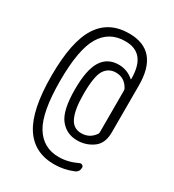

<svg xmlns="http://www.w3.org/2000/svg" viewBox="-181 -737 863 954"><g transform="rotate(30 250.0 -260.0)"><path d="M396.5 -136.7V-375Q396.5 -383.8 391.6 -390.6Q366.2 -433.6 318.4 -433.6Q276.4 -433.6 253.9 -398.4Q231.4 -363.3 231.4 -259.8Q231.4 -174.8 251.5 -130.4Q271.5 -85.9 318.4 -85.9Q363.3 -85.9 390.6 -122.1Q396.5 -128.9 396.5 -136.7ZM278.3 115.2Q163.1 115.2 105.5 24.9Q47.9 -65.4 47.9 -260.3Q47.9 -455.1 105 -544.9Q162.1 -634.8 278.3 -634.8Q448.2 -634.8 448.2 -434.6V-165Q448.2 -99.6 405.3 -71.3Q366.2 -44.9 318.4 -44.9Q256.8 -44.9 219.7 -91.8Q182.6 -138.7 182.6 -259.8Q182.6 -372.1 214.8 -423.3Q247.1 -474.6 311.5 -474.6Q359.4 -474.6 396.5 -442.4Q397.5 -441.4 398.4 -441.4Q399.4 -441.4 399.4 -442.4V-445.3Q399.4 -592.8 280.3 -591.8Q189.5 -591.8 143.6 -515.6Q97.7 -439.5 97.7 -259.8Q97.7 -80.1 144 -3.9Q190.4 72.3 280.3 72.3Q333 72.3 385.7 46.9Q393.6 43 400.9 47.4Q408.2 51.8 408.2 59.6Q408.2 85 385.7 93.8Q334 115.2 278.3 115.2Z"/></g></svg>

Font: Rounded Mgen+ 1mn light
Style: Regular
Weight: 200
Designer: [Source Han Sans]
Ryoko NISHIZUKA  (kana & ideographs); Paul D. Hunt (Latin, Greek & Cyrillic); Wenlong ZHANG  (bopomofo
Version: Version 1.059.20150602